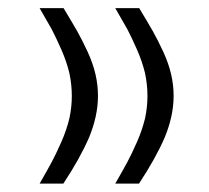

<svg xmlns="http://www.w3.org/2000/svg" viewBox="-20 -448 507 466"><path d="M259.8 -428.2C272 -406.7 281.7 -389.6 289.1 -377C295.9 -363.8 303.7 -347.7 312.5 -327.6C321.3 -307.6 327.6 -288.6 332 -270.5C335.9 -252 337.9 -233.4 337.9 -215.3C337.9 -196.8 335.9 -178.7 332 -160.6C327.6 -142.6 321.3 -123.5 312.5 -103.5C303.7 -83.5 295.9 -67.4 289.1 -54.7C282.2 -42 272.5 -24.4 259.8 -2.4H317.4C344.2 -43 365.2 -80.6 379.9 -114.7C394 -148.9 401.4 -182.6 401.4 -215.3C401.4 -232.4 399.4 -250 395.5 -267.1C391.6 -284.2 385.3 -302.7 376.5 -321.8C367.7 -340.8 359.4 -357.4 351.1 -372.1C342.8 -386.2 332 -405.3 317.9 -428.2ZM76.2 -428.2C88.4 -406.7 98.1 -389.6 105.5 -377C112.3 -363.8 120.1 -347.7 128.9 -327.6C137.7 -307.6 144 -288.6 148.4 -270.5C152.3 -252 154.3 -233.4 154.3 -215.3C154.3 -196.8 152.3 -178.7 148.4 -160.6C144 -142.6 137.7 -123.5 128.9 -103.5C120.1 -83.5 112.3 -67.4 105.5 -54.7C98.6 -42 88.9 -24.4 76.2 -2.4H133.8C160.6 -43 181.6 -80.6 196.3 -114.7C210.4 -148.9 217.8 -182.6 217.8 -215.3C217.8 -232.4 215.8 -250 211.9 -267.1C208 -284.2 201.7 -302.7 192.9 -321.8C184.1 -340.8 175.8 -357.4 167.5 -372.1C159.2 -386.2 148.4 -405.3 134.3 -428.2Z"/></svg>

Font: Shabnam FD Light
Style: Regular
Weight: 300
Foundry: DejaVu fonts team - Redesigned by Saber Rastikerdar - Based on Vazir font
Version: Version 5.00;October 20, 2019;FontCreator 12.0.0.2547 64-bit